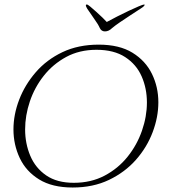

<svg xmlns="http://www.w3.org/2000/svg" viewBox="-20 -815 770 856"><path d="M623 -795Q623 -795 624 -794.5Q625 -794 625 -793Q624 -789 617 -783.5Q610 -778 606 -776Q586 -763 561.5 -747Q537 -731 515 -716Q493 -701 480 -690Q465 -675 448 -675Q432 -675 425 -690Q418 -706 400 -731Q382 -756 369 -776Q368 -778 365 -783.5Q362 -789 363 -793Q365 -795 367 -795Q371 -795 382.5 -785.5Q394 -776 409 -762.5Q424 -749 437 -736.5Q450 -724 456 -717Q476 -728 502.5 -741.5Q529 -755 554.5 -767Q580 -779 599 -787Q618 -795 623 -795ZM304 21Q213 21 154.5 -15Q96 -51 68 -110.5Q40 -170 40 -238Q40 -304 65.5 -370.5Q91 -437 139.5 -493Q188 -549 258.5 -582.5Q329 -616 420 -616Q512 -616 570.5 -580Q629 -544 657.5 -485.5Q686 -427 686 -359Q686 -293 660.5 -225.5Q635 -158 586 -102.5Q537 -47 466 -13Q395 21 304 21ZM309 0Q386 0 446.5 -32Q507 -64 549 -116.5Q591 -169 613 -232.5Q635 -296 635 -358Q635 -421 611.5 -474.5Q588 -528 538 -560.5Q488 -593 410 -593Q334 -593 275 -561Q216 -529 175 -477Q134 -425 113 -362.5Q92 -300 92 -238Q92 -175 115 -120.5Q138 -66 186 -33Q234 0 309 0Z"/></svg>

Font: Moon Dance
Style: Regular
Weight: 400
Designer: Robert E. Leuschke
Foundry: Robert E. Leuschke
Version: Version 1.010; ttfautohint (v1.8.3)